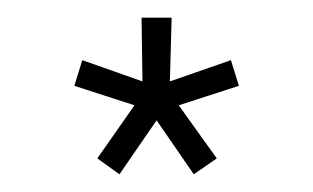

<svg xmlns="http://www.w3.org/2000/svg" viewBox="-20 -732 354 217"><path d="M90 -553 132 -613 64 -635 73 -664 141 -640 140 -712H174L172 -640L241 -664L250 -635L182 -613L225 -553L199 -535L157 -596L115 -535Z"/></svg>

Font: Raleway Light
Style: Regular
Weight: 300
Designer: Matt McInerney, Pablo Impallari, Rodrigo Fuenzalida
Foundry: Matt McInerney, Pablo Impallari, Rodrigo Fuenzalida
Version: Version 4.026